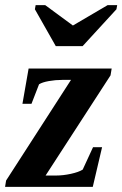

<svg xmlns="http://www.w3.org/2000/svg" viewBox="-48 -725 475 745"><path d="M-28.3 0 -24.4 -24.4 227.5 -415H193.4Q167 -415 141.4 -410.4Q115.7 -405.8 103.5 -397.9L74.2 -322.3H39.1L63 -459H385.3L380.9 -432.6L128.9 -43.9H169.4Q196.8 -43.9 227.1 -50.5Q257.3 -57.1 272.9 -66.9L313 -153.8H348.1L312 0ZM406.7 -705.1 403.8 -689 272.5 -545.9H168.5L87.4 -689L90.3 -705.1H127.4L234.9 -626L369.6 -705.1Z"/></svg>

Font: Tinos
Style: Bold Italic
Weight: 700
Italic angle: -16.333°
Designer: Steve Matteson
Foundry: Monotype Imaging Inc.
Version: Version 1.23